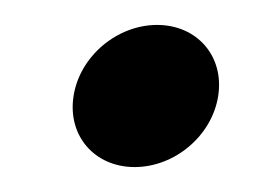

<svg xmlns="http://www.w3.org/2000/svg" viewBox="-20 -113 217 154"><path d="M39 -36C34 -4 56 21 88 21C120 21 150 -4 155 -36C160 -68 138 -93 106 -93C74 -93 44 -68 39 -36Z"/></svg>

Font: Charger Sport
Style: SeBdObl
Weight: 600
Designer: Jasper
Foundry: Cannot Into Space Fonts
Version: Version 1.1